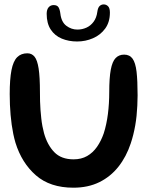

<svg xmlns="http://www.w3.org/2000/svg" viewBox="-20 -832 694 870"><path d="M312.5 18.5Q207 18.5 142.8 -37.5Q78.5 -93.5 50 -185.5Q44.5 -204.5 40.2 -225Q36 -245.5 33 -267Q30 -288.5 28 -311.2Q26 -334 25 -357.5Q24 -381 24 -405.5Q24 -473.5 32 -514.2Q40 -555 57.8 -572.8Q75.5 -590.5 104 -590.5Q124 -590.5 136.5 -575.2Q149 -560 155 -521.8Q161 -483.5 161 -414Q161 -393.5 161.5 -373.2Q162 -353 163.5 -333.8Q165 -314.5 167 -296Q169 -277.5 172.2 -260.5Q175.5 -243.5 179.5 -228.5Q194.5 -175 226 -142.5Q257.5 -110 313.5 -110Q348.5 -110 374.8 -125Q401 -140 419.5 -166.5Q438 -193 450 -227.5Q456.5 -247.5 461.2 -269.8Q466 -292 469 -315.8Q472 -339.5 473.5 -364.5Q475 -389.5 475 -414.5Q475 -479.5 482 -516.5Q489 -553.5 504 -569Q519 -584.5 542.5 -584.5Q567.5 -584.5 580.8 -566Q594 -547.5 598.8 -507Q603.5 -466.5 603.5 -399.5Q603.5 -376 602.2 -352.8Q601 -329.5 598.8 -307.2Q596.5 -285 592.8 -263.8Q589 -242.5 584 -222.2Q579 -202 572.5 -182.5Q552.5 -122 516.8 -76.8Q481 -31.5 430 -6.5Q379 18.5 312.5 18.5ZM329.5 -644Q291.5 -644 260 -657Q228.5 -670 210 -698Q191.5 -726 191.5 -769.5Q191.5 -788.5 200.2 -798.8Q209 -809 223 -809Q238.5 -809 244.8 -799.5Q251 -790 253.5 -770.5Q258 -732 280.8 -715Q303.5 -698 330.5 -698Q352.5 -698 371.8 -706.8Q391 -715.5 404.2 -733.5Q417.5 -751.5 421 -778.5Q423.5 -797 431.2 -804.5Q439 -812 450 -812Q461.5 -812 469.8 -803.5Q478 -795 478 -775Q478 -732 456.8 -702.8Q435.5 -673.5 401.5 -658.8Q367.5 -644 329.5 -644Z"/></svg>

Font: Gluten
Style: Regular
Weight: 400
Designer: Tyler Finck
Foundry: Etcetera Type Company
Version: Version 1.300